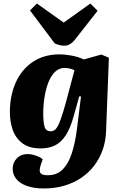

<svg xmlns="http://www.w3.org/2000/svg" viewBox="-20 -838 689 1088"><path d="M439 -291 429 -292 397 -178Q378 -109 351.5 -69.5Q325 -30 290.5 -13.5Q256 3 211 3Q145 3 106.5 -26.5Q68 -56 52 -102.5Q36 -149 36 -202Q36 -296 69 -370Q102 -444 165.5 -487Q229 -530 319 -530Q348 -530 386 -523Q424 -516 455 -501L554 -529L597 -511L581 -92Q579 -38 562 10.5Q545 59 515 99Q485 139 442 168.5Q399 198 345.5 214Q292 230 228 230Q191 230 159 223Q127 216 103 202Q79 188 65.5 166.5Q52 145 52 118Q52 83 75.5 59Q99 35 138 35Q150 35 166.5 39Q183 43 199 50Q215 57 222 66L212 93Q206 111 205 125Q204 139 214 147Q224 155 251 155Q303 155 335.5 122Q368 89 387 30.5Q406 -28 416 -107ZM268 -94Q281 -94 292 -103Q303 -112 314 -137Q325 -162 338.5 -206Q352 -250 370 -320L402 -440Q391 -446 375.5 -449.5Q360 -453 346 -453Q315 -453 292 -431Q269 -409 254.5 -372Q240 -335 232.5 -289Q225 -243 225 -194Q225 -143 233 -118.5Q241 -94 268 -94ZM150 -779 189 -818 341 -710 492 -818 533 -777 406 -615Q391 -596 376 -587.5Q361 -579 345 -579Q331 -579 317 -582.5Q303 -586 290 -592Z"/></svg>

Font: Literata 18pt ExtraBold
Style: Italic
Weight: 800
Italic angle: -2°
Designer: Latin by Veronika Burian and Jose Scaglione. Greek by Irene Vlachou. Cyrillic by Vera Evstafieva
Foundry: TypeTogether
Version: Version 3.103;gftools[0.9.29]